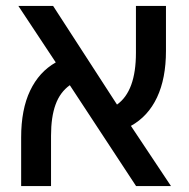

<svg xmlns="http://www.w3.org/2000/svg" viewBox="-20 -629 640 649"><path d="M152.5 -170.5V0H51.5V-164.5Q51.5 -259 81.8 -322.5Q112 -386 168.5 -418L42 -609H159.5L375.5 -275.5Q439.5 -321 439.5 -450.5V-609H541V-457Q541 -364 510.8 -299.8Q480.5 -235.5 422.5 -203.5L558 0H440L216 -341Q183 -317.5 167.8 -275.5Q152.5 -233.5 152.5 -170.5Z"/></svg>

Font: JuliaMono
Style: Regular
Weight: 400
Monospace: yes
Designer: cormullion
Foundry: corm
Version: Version 0.055; ttfautohint (v1.8.4)